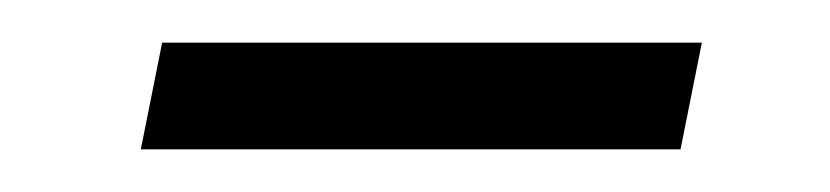

<svg xmlns="http://www.w3.org/2000/svg" viewBox="-20 -295 389 90"><path d="M46 -225H299L309 -275H56Z"/></svg>

Font: KpSans
Style: Italic
Weight: 400
Italic angle: -11°
Version: Version 0.66